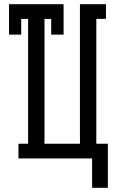

<svg xmlns="http://www.w3.org/2000/svg" viewBox="-20 -755 540 915"><path d="M419 140V0H68V-70H114V-665H81V-590H23V-735H283V-590H224V-665H192V-70H361V-735H485V-665H439V-70H494V140Z"/></svg>

Font: Iosevka Gothic
Style: Regular
Weight: 400
Monospace: yes
Designer: Belleve Invis
Foundry: Belleve Invis
Version: Version 15.5.1; ttfautohint (v1.8.4)